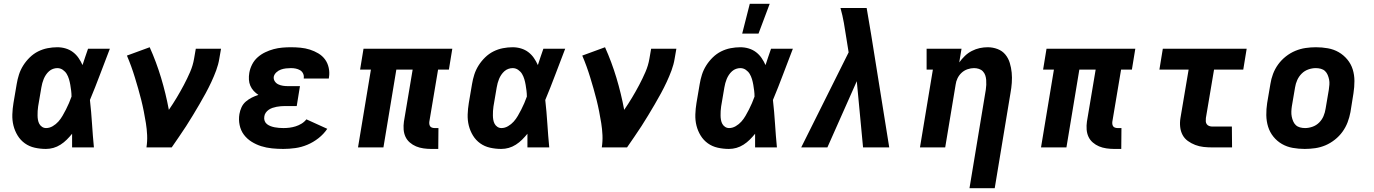

<svg xmlns="http://www.w3.org/2000/svg" viewBox="-20 -777 7240 1012"><path d="M222 8Q192 8 163 1.5Q134 -5 111 -21.5Q88 -38 73 -62.5Q58 -87 51 -115Q44 -143 45 -173.5Q46 -204 51 -234L68 -334Q72 -359 80 -384Q88 -409 102.5 -432Q117 -455 137 -474.5Q157 -494 181 -506Q205 -518 231 -523Q257 -528 282 -528Q305 -528 326.5 -521.5Q348 -515 365 -502Q382 -489 394 -471.5Q406 -454 415 -434Q422 -455 429 -476.5Q436 -498 444 -520H559Q533 -453 507.5 -385Q482 -317 454 -250Q461 -188 465 -125Q469 -62 475 0H360Q360 -18 360 -36Q360 -54 360 -72Q347 -56 332 -41Q317 -26 299 -14.5Q281 -3 261.5 2.5Q242 8 222 8ZM223 -102Q241 -102 258 -112Q275 -122 287.5 -136Q300 -150 309.5 -166.5Q319 -183 327.5 -199.5Q336 -216 343.5 -233.5Q351 -251 357 -268Q357 -284 355 -299.5Q353 -315 350.5 -330Q348 -345 343.5 -360Q339 -375 331.5 -387.5Q324 -400 311 -409Q298 -418 282 -418Q271 -418 259.5 -414Q248 -410 238.5 -401.5Q229 -393 222 -382.5Q215 -372 210.5 -361Q206 -350 203 -339Q200 -328 198 -316L181 -216Q179 -204 178.5 -192Q178 -180 178 -168.5Q178 -157 180 -145.5Q182 -134 187 -124.5Q192 -115 201.5 -108.5Q211 -102 223 -102Z M752 0Q757 -33 755.5 -65Q754 -97 749 -128Q744 -159 738 -189.5Q732 -220 724.5 -250Q717 -280 708.5 -309.5Q700 -339 691 -368.5Q682 -398 671.5 -427Q661 -456 649 -484L769 -528Q804 -450 829 -367Q854 -284 870 -198Q892 -230 911.5 -262.5Q931 -295 949 -329Q967 -363 982 -397.5Q997 -432 1003 -468L1012 -520H1145L1136 -468Q1131 -437 1119.5 -406Q1108 -375 1094 -345Q1080 -315 1064 -285.5Q1048 -256 1031 -227Q1014 -198 996.5 -169Q979 -140 961 -112Q943 -84 923.5 -56Q904 -28 885 0Z M1473 8Q1443 8 1413.5 5Q1384 2 1357 -6.5Q1330 -15 1306 -30Q1282 -45 1265.5 -67Q1249 -89 1243 -118Q1237 -147 1242 -176Q1245 -194 1253 -211.5Q1261 -229 1275.5 -241.5Q1290 -254 1307 -262.5Q1324 -271 1342 -277Q1328 -286 1317 -298Q1306 -310 1299.5 -325Q1293 -340 1292 -357.5Q1291 -375 1294 -393Q1298 -416 1309 -437.5Q1320 -459 1338 -475Q1356 -491 1378 -501.5Q1400 -512 1422.5 -518Q1445 -524 1468 -526Q1491 -528 1513 -528Q1539 -528 1564.5 -525.5Q1590 -523 1613.5 -515.5Q1637 -508 1658 -495.5Q1679 -483 1693 -464Q1707 -445 1712.5 -420Q1718 -395 1714 -370L1713 -363H1581V-365Q1583 -378 1577.5 -389.5Q1572 -401 1561.5 -407Q1551 -413 1539 -415.5Q1527 -418 1514 -418Q1501 -418 1487.5 -416.5Q1474 -415 1461 -410.5Q1448 -406 1437 -396Q1426 -386 1423 -373Q1421 -360 1428 -349Q1435 -338 1446.5 -332.5Q1458 -327 1471 -325Q1484 -323 1497 -323H1561L1544 -218H1480Q1470 -218 1459 -217Q1448 -216 1437.5 -214Q1427 -212 1416.5 -208.5Q1406 -205 1396.5 -198.5Q1387 -192 1380.5 -182.5Q1374 -173 1373 -162Q1371 -150 1375 -139.5Q1379 -129 1387.5 -122.5Q1396 -116 1406.5 -112Q1417 -108 1428 -106Q1439 -104 1450.5 -103Q1462 -102 1474 -102Q1490 -102 1506 -104Q1522 -106 1538 -111Q1554 -116 1569 -125Q1584 -134 1595 -148L1705 -98Q1686 -70 1658.5 -48.5Q1631 -27 1600 -14Q1569 -1 1536.5 3.5Q1504 8 1473 8Z M2252 8Q2232 8 2211.5 5Q2191 2 2173 -5.5Q2155 -13 2140 -26Q2125 -39 2117 -56.5Q2109 -74 2107.5 -94.5Q2106 -115 2109 -136L2155 -410H2069L2001 0H1867L1935 -410H1878L1896 -520H2364L2346 -410H2289L2243 -136Q2242 -129 2243 -122.5Q2244 -116 2247.5 -111Q2251 -106 2258 -104Q2265 -102 2271 -102H2291L2290 8Z M2622 8Q2592 8 2563 1.5Q2534 -5 2511 -21.5Q2488 -38 2473 -62.5Q2458 -87 2451 -115Q2444 -143 2445 -173.5Q2446 -204 2451 -234L2468 -334Q2472 -359 2480 -384Q2488 -409 2502.5 -432Q2517 -455 2537 -474.5Q2557 -494 2581 -506Q2605 -518 2631 -523Q2657 -528 2682 -528Q2705 -528 2726.5 -521.5Q2748 -515 2765 -502Q2782 -489 2794 -471.5Q2806 -454 2815 -434Q2822 -455 2829 -476.5Q2836 -498 2844 -520H2959Q2933 -453 2907.5 -385Q2882 -317 2854 -250Q2861 -188 2865 -125Q2869 -62 2875 0H2760Q2760 -18 2760 -36Q2760 -54 2760 -72Q2747 -56 2732 -41Q2717 -26 2699 -14.5Q2681 -3 2661.5 2.5Q2642 8 2622 8ZM2623 -102Q2641 -102 2658 -112Q2675 -122 2687.5 -136Q2700 -150 2709.5 -166.5Q2719 -183 2727.5 -199.5Q2736 -216 2743.5 -233.5Q2751 -251 2757 -268Q2757 -284 2755 -299.5Q2753 -315 2750.5 -330Q2748 -345 2743.5 -360Q2739 -375 2731.5 -387.5Q2724 -400 2711 -409Q2698 -418 2682 -418Q2671 -418 2659.5 -414Q2648 -410 2638.5 -401.5Q2629 -393 2622 -382.5Q2615 -372 2610.5 -361Q2606 -350 2603 -339Q2600 -328 2598 -316L2581 -216Q2579 -204 2578.5 -192Q2578 -180 2578 -168.5Q2578 -157 2580 -145.5Q2582 -134 2587 -124.5Q2592 -115 2601.5 -108.5Q2611 -102 2623 -102Z M3152 0Q3157 -33 3155.5 -65Q3154 -97 3149 -128Q3144 -159 3138 -189.5Q3132 -220 3124.5 -250Q3117 -280 3108.5 -309.5Q3100 -339 3091 -368.5Q3082 -398 3071.5 -427Q3061 -456 3049 -484L3169 -528Q3204 -450 3229 -367Q3254 -284 3270 -198Q3292 -230 3311.5 -262.5Q3331 -295 3349 -329Q3367 -363 3382 -397.5Q3397 -432 3403 -468L3412 -520H3545L3536 -468Q3531 -437 3519.5 -406Q3508 -375 3494 -345Q3480 -315 3464 -285.5Q3448 -256 3431 -227Q3414 -198 3396.5 -169Q3379 -140 3361 -112Q3343 -84 3323.5 -56Q3304 -28 3285 0Z M3822 8Q3792 8 3763 1.5Q3734 -5 3711 -21.5Q3688 -38 3673 -62.5Q3658 -87 3651 -115Q3644 -143 3645 -173.5Q3646 -204 3651 -234L3668 -334Q3672 -359 3680 -384Q3688 -409 3702.5 -432Q3717 -455 3737 -474.5Q3757 -494 3781 -506Q3805 -518 3831 -523Q3857 -528 3882 -528Q3905 -528 3926.5 -521.5Q3948 -515 3965 -502Q3982 -489 3994 -471.5Q4006 -454 4015 -434Q4022 -455 4029 -476.5Q4036 -498 4044 -520H4159Q4133 -453 4107.5 -385Q4082 -317 4054 -250Q4061 -188 4065 -125Q4069 -62 4075 0H3960Q3960 -18 3960 -36Q3960 -54 3960 -72Q3947 -56 3932 -41Q3917 -26 3899 -14.5Q3881 -3 3861.5 2.5Q3842 8 3822 8ZM3823 -102Q3841 -102 3858 -112Q3875 -122 3887.5 -136Q3900 -150 3909.5 -166.5Q3919 -183 3927.5 -199.5Q3936 -216 3943.5 -233.5Q3951 -251 3957 -268Q3957 -284 3955 -299.5Q3953 -315 3950.5 -330Q3948 -345 3943.5 -360Q3939 -375 3931.5 -387.5Q3924 -400 3911 -409Q3898 -418 3882 -418Q3871 -418 3859.5 -414Q3848 -410 3838.5 -401.5Q3829 -393 3822 -382.5Q3815 -372 3810.5 -361Q3806 -350 3803 -339Q3800 -328 3798 -316L3781 -216Q3779 -204 3778.5 -192Q3778 -180 3778 -168.5Q3778 -157 3780 -145.5Q3782 -134 3787 -124.5Q3792 -115 3801.5 -108.5Q3811 -102 3823 -102ZM3892 -600 3932 -757H4037L3978 -600Z M4203 0 4453 -501 4441 -576Q4435 -616 4428 -656Q4421 -696 4410 -735H4548L4572 -593L4667 0H4529L4496 -349L4341 0Z M5090 215 5176 -304Q5178 -317 5178.5 -330Q5179 -343 5178 -356Q5177 -369 5173 -380.5Q5169 -392 5160.5 -401Q5152 -410 5139.5 -414Q5127 -418 5114 -418Q5097 -418 5079.5 -412Q5062 -406 5048.5 -393.5Q5035 -381 5027 -364.5Q5019 -348 5017 -331L4962 0H4829L4897 -410H4864V-520H5048L5036 -448Q5049 -466 5065.5 -482Q5082 -498 5102.5 -508.5Q5123 -519 5144 -523.5Q5165 -528 5186 -528Q5213 -528 5238 -518.5Q5263 -509 5279 -489.5Q5295 -470 5302.5 -445Q5310 -420 5312.5 -394Q5315 -368 5313 -340.5Q5311 -313 5306 -286L5223 215Z M5852 8Q5832 8 5811.5 5Q5791 2 5773 -5.5Q5755 -13 5740 -26Q5725 -39 5717 -56.5Q5709 -74 5707.5 -94.5Q5706 -115 5709 -136L5755 -410H5669L5601 0H5467L5535 -410H5478L5496 -520H5964L5946 -410H5889L5843 -136Q5842 -129 5843 -122.5Q5844 -116 5847.5 -111Q5851 -106 5858 -104Q5865 -102 5871 -102H5891L5890 8Z M6370 0Q6346 0 6323.5 -2.5Q6301 -5 6280 -13Q6259 -21 6241 -34Q6223 -47 6213 -66Q6203 -85 6200.5 -108Q6198 -131 6202 -155L6245 -410H6091L6109 -520H6551L6533 -410H6379L6336 -155Q6335 -146 6335.5 -137.5Q6336 -129 6340.5 -122.5Q6345 -116 6353 -113Q6361 -110 6369 -110H6473L6474 0Z M6857 8Q6825 8 6794 2.5Q6763 -3 6737 -18Q6711 -33 6692 -56.5Q6673 -80 6664 -109Q6655 -138 6654.5 -170Q6654 -202 6659 -234L6676 -334Q6680 -361 6690 -387.5Q6700 -414 6717 -437.5Q6734 -461 6757.5 -479.5Q6781 -498 6807.5 -509Q6834 -520 6861.5 -524Q6889 -528 6916 -528Q6948 -528 6979 -522.5Q7010 -517 7036 -502Q7062 -487 7081.5 -463.5Q7101 -440 7110 -411Q7119 -382 7119 -350Q7119 -318 7114 -286L7098 -186Q7093 -159 7083 -132.5Q7073 -106 7056 -82.5Q7039 -59 7015.5 -40.5Q6992 -22 6966 -11Q6940 0 6912 4Q6884 8 6857 8ZM6859 -102Q6878 -102 6898 -109Q6918 -116 6933 -131Q6948 -146 6956 -165Q6964 -184 6967 -204L6984 -304Q6986 -317 6987 -331Q6988 -345 6985.5 -357.5Q6983 -370 6978 -382Q6973 -394 6964 -402.5Q6955 -411 6942 -414.5Q6929 -418 6915 -418Q6896 -418 6876 -411Q6856 -404 6841 -389Q6826 -374 6817.5 -355Q6809 -336 6806 -316L6789 -216Q6787 -203 6786.5 -189Q6786 -175 6788.5 -162.5Q6791 -150 6796 -138Q6801 -126 6810 -117.5Q6819 -109 6832 -105.5Q6845 -102 6859 -102Z"/></svg>

Font: Iosevka Etoile Extrabold
Style: Italic
Weight: 800
Italic angle: -9°
Designer: Belleve Invis
Foundry: Belleve Invis
Version: Version 22.1.2; ttfautohint (v1.8.4)